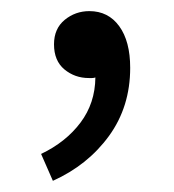

<svg xmlns="http://www.w3.org/2000/svg" viewBox="-20 -137 310 342"><path d="M74.2 185.1 53.2 137.2Q97.2 116.2 123.3 81.5Q149.4 46.9 149.9 1Q147 2 144 2Q141.1 2 138.2 2Q113.3 2 94.7 -13.4Q76.2 -28.8 76.2 -58.1Q76.2 -85.9 95.2 -101.6Q114.3 -117.2 139.2 -117.2Q172.9 -117.2 192.4 -90.3Q211.9 -63.5 211.9 -16.1Q211.9 53.2 174.1 105.2Q136.2 157.2 74.2 185.1Z"/></svg>

Font: `nÑOS CN Normal
Style: Regular
Weight: 350
Designer: Ryoko NISHIZUKA ?XZm?[P (kana & ideographs); Paul D. Hunt (Latin, Greek & Cyrillic); Wenlong ZHANG _ e??? (bopomofo); Sa
Foundry: Adobe Systems Incorporated
Version: Version 1.004 June 21, 2023